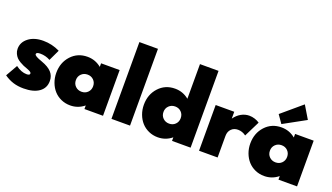

<svg xmlns="http://www.w3.org/2000/svg" viewBox="-70 -1302 3175 1837"><g transform="rotate(20 1517.0 -384.0)"><path d="M13.2 -46.8 81.4 -166.4Q139.1 -123.6 192.7 -123.6Q225.9 -123.6 225.9 -141.8Q225.9 -150.5 215.5 -158Q205 -165.5 178.2 -175.5Q155 -183.6 139.3 -190.2Q123.6 -196.8 100.9 -210.2Q78.2 -223.6 64.3 -238.2Q50.5 -252.7 40 -275Q29.5 -297.3 29.5 -323.6Q29.5 -390.5 86.8 -434.8Q144.1 -479.1 236.4 -479.1Q325.5 -479.1 405.5 -439.5L352.3 -327.3Q304.5 -353.6 250.9 -353.6Q209.5 -353.6 209.5 -335Q209.5 -324.5 228 -313.6Q246.4 -302.7 290 -287.3Q359.1 -262.7 392 -226.6Q425 -190.5 425 -137.7Q425 -65.9 368.4 -25.7Q311.8 14.5 211.4 14.5Q152.7 14.5 105.2 -0.5Q57.7 -15.5 13.2 -46.8Z M685.9 14.5Q635.9 14.5 593 -4.8Q550 -24.1 520 -57.5Q490 -90.9 473 -136.6Q455.9 -182.3 455.9 -233.6Q455.9 -338.6 520.7 -409.3Q585.5 -480 685.9 -480Q765.9 -480 827.7 -429.1V-465.5H1016.8V0H827.7V-36.4Q765.9 14.5 685.9 14.5ZM681.1 -295.2Q655.9 -270.5 655.9 -232.7Q655.9 -195 681.1 -170.2Q706.4 -145.5 744.1 -145.5Q781.8 -145.5 806.6 -170.2Q831.4 -195 831.4 -232.7Q831.4 -270.5 806.6 -295.2Q781.8 -320 744.1 -320Q706.4 -320 681.1 -295.2Z M1291.8 0H1102.7V-781.8H1291.8Z M1577.7 14.5Q1527.7 14.5 1484.8 -4.8Q1441.8 -24.1 1411.8 -57.5Q1381.8 -90.9 1364.8 -136.6Q1347.7 -182.3 1347.7 -233.6Q1347.7 -338.6 1412.5 -409.3Q1477.3 -480 1577.7 -480Q1657.7 -480 1719.5 -429.1V-781.8H1908.6V0H1719.5V-36.4Q1657.7 14.5 1577.7 14.5ZM1573 -295.2Q1547.7 -270.5 1547.7 -232.7Q1547.7 -195 1573 -170.2Q1598.2 -145.5 1635.9 -145.5Q1673.6 -145.5 1698.4 -170.2Q1723.2 -195 1723.2 -232.7Q1723.2 -270.5 1698.4 -295.2Q1673.6 -320 1635.9 -320Q1598.2 -320 1573 -295.2Z M1994.5 0V-465.5H2183.6V-395.9Q2212.3 -436.4 2251.4 -458.2Q2290.5 -480 2333.6 -480Q2361.8 -480 2389.8 -470.9Q2417.7 -461.8 2438.2 -447.3L2359.1 -288.2Q2320.9 -316.4 2277.3 -316.4Q2235.9 -316.4 2209.8 -290Q2183.6 -263.6 2183.6 -219.1V0Z M2431.4 -233.6Q2431.4 -338.6 2496.1 -409.3Q2560.9 -480 2661.4 -480Q2741.4 -480 2803.2 -429.1V-465.5H2992.3V0H2803.2V-36.4Q2741.4 14.5 2661.4 14.5Q2611.4 14.5 2568.4 -4.8Q2525.5 -24.1 2495.5 -57.5Q2465.5 -90.9 2448.4 -136.6Q2431.4 -182.3 2431.4 -233.6ZM2590.5 -590.5 2794.1 -763.2 2872.3 -632.7 2647.3 -509.1ZM2782 -295.2Q2757.3 -320 2719.5 -320Q2681.8 -320 2656.6 -295.2Q2631.4 -270.5 2631.4 -232.7Q2631.4 -195 2656.6 -170.2Q2681.8 -145.5 2719.5 -145.5Q2757.3 -145.5 2782 -170.2Q2806.8 -195 2806.8 -232.7Q2806.8 -270.5 2782 -295.2Z"/></g></svg>

Font: Spartan MB Black
Style: Regular
Weight: 900
Designer: Matt Bailey, Mirko Velimirovic
Foundry: Matt Bailey
Version: Version 1.005